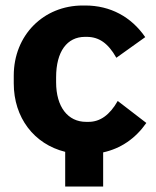

<svg xmlns="http://www.w3.org/2000/svg" viewBox="-20 -550 568 698"><path d="M217 128H355V4C419 -10 472 -46 512 -103L408 -183C379 -132 344 -107 302 -107H293C227 -107 184 -161 184 -251V-269C184 -363 224 -416 289 -416H295C340 -416 373 -393 403 -340L508 -415C457 -489 381 -530 290 -530H281C138 -530 30 -422 30 -275V-247C30 -122 104 -26 217 2Z"/></svg>

Font: Fixel Text Bold
Style: Bold
Weight: 700
Width: 4
Designer: AlfaBravo + MacPaw
Foundry: Kyrylo Tkachov, Marchela Mozhyna, Serhii Makarenko, Maria Weinstein, Zakhar Kryvoshyya
Version: Version 1.211